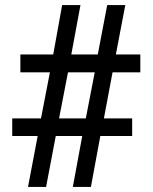

<svg xmlns="http://www.w3.org/2000/svg" viewBox="-20 -734 599 754"><path d="M90 0H161L199 -200H303L266 0H337L374 -200H499V-269H388L422 -450H531V-520H435L472 -714H401L364 -520H260L296 -714H224L189 -520H60V-450H176L141 -269H28V-200H128ZM212 -269 247 -450H352L317 -269Z"/></svg>

Font: Noto Nastaliq Urdu
Style: Bold
Weight: 700
Designer: Monotype Design Team (Patrick Giasson: type design, Kamal Mansour: OpenType code, Glenda Bellarosa). Updated by Simon Co
Foundry: Monotype Imaging Inc., Simon Cozens
Version: Version 3.009